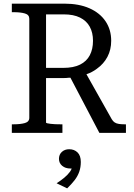

<svg xmlns="http://www.w3.org/2000/svg" viewBox="-20 -730 735 1055"><path d="M233 -57V-301H327Q344 -301 360 -303Q364 -303 367 -303L526 0H672V-47H663Q647 -47 633.5 -49Q620 -51 610.5 -57Q601 -63 594 -75L455 -322Q487 -333 512 -352Q550 -379 570.5 -418Q591 -457 591 -506Q591 -567 560 -613Q529 -659 471.5 -684.5Q414 -710 333 -710H45V-663H56Q93 -663 117 -656Q141 -649 141 -627V-83Q141 -61 117 -54Q93 -47 56 -47H45V0H323V-47H310Q297 -47 283.5 -47.5Q270 -48 258.5 -49.5Q247 -51 240 -52.5Q233 -54 233 -57ZM233 -357V-651H331Q384 -651 419.5 -633.5Q455 -616 473 -583.5Q491 -551 491 -506Q491 -460 473.5 -426.5Q456 -393 420 -375Q384 -357 327 -357ZM349 305 291 277Q313 263 332.5 247Q352 231 365 213Q371 204 374 196Q371 196 368 196Q339 196 321.5 181Q304 166 304 143Q304 119 320 104.5Q336 90 360 90Q388 90 406 107.5Q424 125 424 160Q424 189 415.5 213.5Q407 238 390 260Q373 282 349 305Z"/></svg>

Font: Roboto Serif 20pt
Style: Regular
Weight: 400
Designer: Greg Gazdowicz
Foundry: Commercial Type
Version: Version 1.008